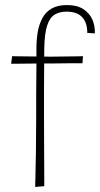

<svg xmlns="http://www.w3.org/2000/svg" viewBox="-20 -736 395 759"><path d="M24 -484 28 -514Q28 -514 44.5 -513.5Q61 -513 86 -513Q111 -513 137 -512.5Q163 -512 181 -512Q199 -512 221 -512.5Q243 -513 263 -513Q283 -513 295.5 -513.5Q308 -514 308 -514L306 -486Q306 -486 293.5 -486Q281 -486 261.5 -486Q242 -486 220 -485.5Q198 -485 179 -485Q160 -485 134 -485Q108 -485 83 -484.5Q58 -484 41 -484Q24 -484 24 -484ZM245 -716Q284 -716 308.5 -700.5Q333 -685 344.5 -660Q356 -635 355 -604L325 -606Q325 -647 304.5 -668.5Q284 -690 243 -690Q216 -690 196.5 -678.5Q177 -667 166.5 -635.5Q156 -604 155 -543Q155 -509 154.5 -470Q154 -431 154 -382.5Q154 -334 154 -271Q154 -200 154.5 -138Q155 -76 155 -38Q155 0 155 0L119 3Q119 3 120 -35Q121 -73 122 -135Q123 -197 123 -270Q123 -319 123 -355Q123 -391 123.5 -420.5Q124 -450 124 -479Q124 -508 124 -544Q124 -580 129.5 -611Q135 -642 148.5 -666Q162 -690 185.5 -703Q209 -716 245 -716Z"/></svg>

Font: Truculenta Thin
Style: Regular
Weight: 250
Version: Version 1.002